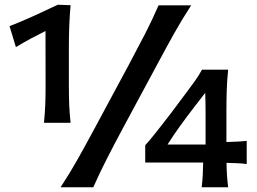

<svg xmlns="http://www.w3.org/2000/svg" viewBox="-20 -794 1088 814"><path d="M166.5 -273.4Q170.4 -313.5 171.9 -350.1Q173.3 -386.7 173.3 -431.6Q173.3 -489.7 173.1 -547.6Q172.9 -605.5 172.9 -662.6Q143.1 -647.9 111.8 -631.1Q80.6 -614.3 47.4 -594.2L20.5 -683.1Q74.2 -704.1 124.5 -727.1Q174.8 -750 225.1 -773.9L279.3 -772Q275.4 -729 273.7 -685.3Q272 -641.6 272 -596.7V-431.6Q272 -386.7 273.4 -350.1Q274.9 -313.5 279.3 -273.4ZM236.8 0Q275.9 -59.6 308.3 -117.2Q340.8 -174.8 380.4 -248.5L524.4 -516.1Q565.4 -592.8 595.5 -651.4Q625.5 -710 652.3 -771.5H790.5Q750.5 -710 717.8 -651.4Q685.1 -592.8 644 -516.1L500 -248.5Q460.4 -174.8 431.2 -117.2Q401.9 -59.6 375.5 0ZM940.4 -103.5Q940.9 -49.8 947.3 0H835Q838.4 -27.3 839.6 -51.5Q840.8 -75.7 841.3 -105H595.7V-178.2Q609.9 -193.8 629.4 -217.8Q648.9 -241.7 669.2 -268.1Q689.5 -294.4 706.5 -316.4L771.5 -403.3Q789.1 -426.3 806.4 -450.7Q823.7 -475.1 836.4 -498.5H947.3Q942.4 -452.6 941.2 -408.9Q939.9 -365.2 939.9 -321.8V-191.9Q962.4 -192.4 985.6 -193.6Q1008.8 -194.8 1025.9 -196.8V-98.6Q1008.8 -101.1 985.6 -102.1Q962.4 -103 940.4 -103.5ZM690.4 -181.2H851.6V-303.7Q851.6 -352.1 850.1 -400.4L801.3 -337.4Q771.5 -298.8 743.2 -259.5Q714.8 -220.2 690.4 -181.2Z"/></svg>

Font: Pinar-DS3-FD SemiBold
Style: Regular
Weight: 600
Designer: Amin Abedi
Version: Version 3.000